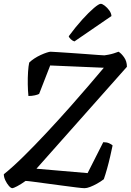

<svg xmlns="http://www.w3.org/2000/svg" viewBox="-25 -986 685 1006"><path d="M40 0Q32 0 21.5 -12Q11 -24 3 -41Q-5 -58 -5 -73Q40 -109 97.5 -165.5Q155 -222 218.5 -290Q282 -358 345 -429Q390 -480 436.5 -534Q483 -588 519 -631L238 -643L180 -494Q173 -490 157.5 -486.5Q142 -483 124 -483Q121 -511 120.5 -545Q120 -579 122 -609.5Q124 -640 128 -658Q139 -669 155 -679.5Q171 -690 188.5 -698Q206 -706 220 -710.5Q234 -715 240 -715Q247 -715 276 -713Q305 -711 344.5 -708.5Q384 -706 422.5 -703Q461 -700 489 -698Q517 -696 522 -696Q530 -697 543.5 -699.5Q557 -702 571.5 -706.5Q586 -711 596 -715Q610 -707 625 -686Q640 -665 640 -636L166 -102L434 -79L516 -241Q534 -241 546.5 -235.5Q559 -230 565 -224Q560 -200 552.5 -167Q545 -134 536 -102Q527 -70 519 -47Q502 -34 483 -23.5Q464 -13 447 -6.5Q430 0 418 0Q407 0 375 -4Q343 -8 301.5 -13.5Q260 -19 219 -24.5Q178 -30 148 -34Q118 -38 109 -38Q84 -20 64.5 -10Q45 0 40 0ZM365 -769Q355 -772 346 -780.5Q337 -789 335 -796Q372 -846 406.5 -884Q441 -922 467 -944Q493 -966 503 -966Q511 -966 524 -956Q537 -946 547.5 -931.5Q558 -917 559 -902Z"/></svg>

Font: Texturina 12pt Medium
Style: Italic
Weight: 500
Italic angle: -11°
Designer: Guillermo Torres Carreño
Foundry: Omnibus-Type
Version: Version 1.002